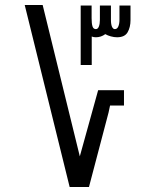

<svg xmlns="http://www.w3.org/2000/svg" viewBox="-20 -745 640 765"><path d="M78.5 -725H150L298 -122L371 -385.5H474V-324.5H418.5L412.5 -296.5L334.5 0H257.5ZM301.5 -723H345V-672.5Q345 -651.5 348.5 -640.2Q352 -629 362 -629Q370 -629 374 -639.5Q378 -650 378 -665.5V-723H422V-666Q422 -648 426.2 -638.5Q430.5 -629 437.5 -629Q447 -629 451.5 -639.8Q456 -650.5 456 -666V-723H500V-665Q500 -636.5 488.5 -616.5Q477 -596.5 446.5 -596.5Q434.5 -596.5 421.8 -600Q409 -603.5 399.5 -609Q382.5 -596.5 362 -596.5Q352.5 -596.5 345.5 -599.5V-486H301.5Z"/></svg>

Font: JuliaMono SemiBold
Style: Regular
Weight: 600
Monospace: yes
Designer: cormullion
Foundry: corm
Version: Version 0.055; ttfautohint (v1.8.4)